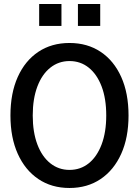

<svg xmlns="http://www.w3.org/2000/svg" viewBox="-20 -924 690 956"><path d="M326 12Q237 12 171 -32.5Q105 -77 68.5 -158Q32 -239 32 -349Q32 -460 68.5 -541Q105 -622 171 -666Q237 -710 326 -710Q415 -710 481 -666Q547 -622 583.5 -541Q620 -460 620 -349Q620 -239 583.5 -158Q547 -77 481 -32.5Q415 12 326 12ZM326 -78Q381 -78 422 -111Q463 -144 486 -205Q509 -266 509 -349Q509 -433 486 -493.5Q463 -554 422 -587Q381 -620 326 -620Q272 -620 230.5 -587Q189 -554 166 -493Q143 -432 143 -349Q143 -266 166 -205Q189 -144 230.5 -111Q272 -78 326 -78ZM368 -795V-904H479V-795ZM175 -795V-904H286V-795Z"/></svg>

Font: Azeret Mono Thin
Style: Regular
Weight: 400
Version: Version 1.002